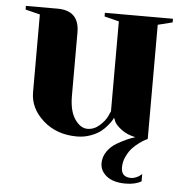

<svg xmlns="http://www.w3.org/2000/svg" viewBox="-50 -549 751 787"><g transform="rotate(5 325.0 -155.0)"><path d="M25 -500H155Q245 -500 245 -410V-150Q245 -87 268 -53.5Q291 -20 320 -20Q347 -20 369.5 -40Q392 -60 401 -80L410 -100V-470L350 -485V-500H630V-485L570 -470V0Q566 2 559.5 5Q553 8 537 19.5Q521 31 508.5 44.5Q496 58 485.5 79.5Q475 101 475 125Q475 165 515 165Q526 165 537.5 160Q549 155 554 150L560 145V175Q535 190 495 190Q445 190 417.5 168.5Q390 147 390 115Q390 89 405.5 66.5Q421 44 445.5 30Q470 16 487.5 8.5Q505 1 519 -3Q484 -10 460.5 -28Q437 -46 431 -60L425 -75Q423 -71 420 -65Q417 -59 404.5 -43.5Q392 -28 376.5 -16Q361 -4 335 5.5Q309 15 280 15Q196 15 140.5 -34.5Q85 -84 85 -150V-470L25 -485Z"/></g></svg>

Font: Yeseva One
Style: Regular
Weight: 400
Designer: Jovanny Lemonad
Foundry: Jovanny Lemonad
Version: Version 2.000